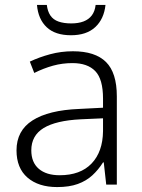

<svg xmlns="http://www.w3.org/2000/svg" viewBox="-20 -749 576 779"><path d="M276 -541Q366 -541 410 -497.5Q454 -454 454 -358V0H411L401 -90H398Q379 -60 354.5 -37.5Q330 -15 295.5 -2.5Q261 10 212 10Q136 10 91.5 -28.5Q47 -67 47 -139Q47 -219 112 -260.5Q177 -302 301 -307L398 -312V-349Q398 -428 366.5 -460.5Q335 -493 274 -493Q233 -493 195 -482.5Q157 -472 119 -453L101 -499Q139 -517 183.5 -529Q228 -541 276 -541ZM308 -265Q207 -260 157 -229.5Q107 -199 107 -139Q107 -90 137.5 -64Q168 -38 222 -38Q306 -38 351.5 -85.5Q397 -133 398 -217V-269ZM408 -729Q402 -672 366.5 -639Q331 -606 268 -606Q204 -606 169.5 -638.5Q135 -671 130 -729H170Q173 -703 184.5 -686Q196 -669 217.5 -661.5Q239 -654 269 -654Q298 -654 319 -662Q340 -670 352.5 -686.5Q365 -703 368 -729Z"/></svg>

Font: Noto Sans Cham Light
Style: Regular
Weight: 300
Version: Version 2.002